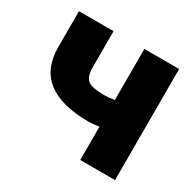

<svg xmlns="http://www.w3.org/2000/svg" viewBox="-122 -659 802 791"><g transform="rotate(30 279.0 -264.0)"><path d="M515.6 0H350.1V-158.7Q321.8 -153.8 301.3 -153.8Q170.9 -153.8 105.2 -204.3Q39.6 -254.9 39.1 -356V-528.3H203.6V-354.5Q204.1 -311.5 224.1 -296.1Q244.1 -280.8 301.3 -280.8Q325.2 -280.8 350.1 -285.2V-528.3H515.6Z"/></g></svg>

Font: Roboto Black
Style: Regular
Weight: 900
Designer: Google
Version: Version 2.134; 2016